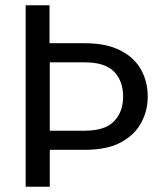

<svg xmlns="http://www.w3.org/2000/svg" viewBox="-20 -713 620 733"><path d="M78 0V-693H169V-548H303Q385 -548 438.5 -521Q492 -494 518 -448Q544 -402 544 -344Q544 -291 519.5 -245Q495 -199 442.5 -170Q390 -141 303 -141H170V0ZM170 -214H303Q381 -214 415.5 -250Q450 -286 450 -344Q450 -404 415.5 -439.5Q381 -475 303 -475H170Z"/></svg>

Font: Parkinsans Light
Style: Regular
Weight: 400
Version: Version 1.000